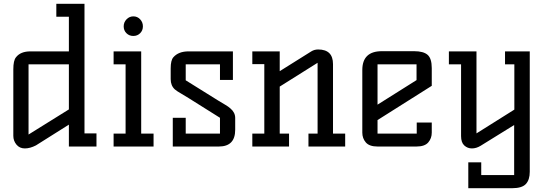

<svg xmlns="http://www.w3.org/2000/svg" viewBox="-20 -770 2854 1009"><path d="M487 -69V0H342V-115L169 -6Q138 10 110.5 10Q83 10 66.5 -10Q50 -30 50 -56V-406Q50 -452 64 -469Q88 -500 140 -500H342V-682H276V-750H424V-69ZM342 -432H130V-63L342 -195Z M722 -68H787V0H577V-68H640V-432H577V-500H722ZM681 -684Q702 -684 716.5 -668.5Q731 -653 731 -631.5Q731 -610 716.5 -595.5Q702 -581 680.5 -581Q659 -581 644.5 -595.5Q630 -610 630 -631.5Q630 -653 645 -668.5Q660 -684 681 -684Z M1216 -88Q1216 0 1130 0H888V-151H956V-68H1136V-151L972 -254Q947 -270 929 -280Q911 -290 899 -300Q877 -320 877 -354V-411Q877 -453 891 -469Q918 -500 971 -500H1204V-350H1136V-432H956V-348L1126 -242Q1147 -229 1163.5 -219.5Q1180 -210 1191 -200Q1216 -179 1216 -150Z M1652 -510Q1730 -510 1730 -433V-68H1794V0H1601V-68H1649V-440L1450 -315V-68H1499V0H1306V-68H1369V-433H1306V-500H1450V-396L1616 -500Q1632 -510 1652 -510Z M1884 -402Q1884 -501 1987 -501H2156Q2205 -501 2227 -482Q2249 -463 2249 -412V-319L1964 -139V-68H2170V-126H2249V-73Q2249 -43 2230.5 -21.5Q2212 0 2169 0H1964Q1921 0 1902.5 -21.5Q1884 -43 1884 -73ZM1964 -220 2169 -349V-432H1964Z M2764 -500V133Q2764 175 2743.5 197Q2723 219 2672 219H2441V83H2509V150H2682V-113L2506 -4Q2483 10 2460 10Q2437 10 2420 -5.5Q2403 -21 2403 -55V-432H2339V-500H2484V-69L2683 -194V-432H2634V-500Z"/></svg>

Font: Kelly Slab
Style: Regular
Weight: 400
Designer: Denis Masharov
Foundry: Denis Masharov
Version: Version 1.001